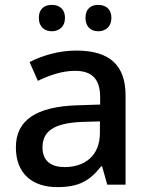

<svg xmlns="http://www.w3.org/2000/svg" viewBox="-20 -756 614 786"><path d="M139 -682C139 -646 163 -628 192 -628C221 -628 246 -646 246 -682C246 -721 221 -736 192 -736C163 -736 139 -721 139 -682ZM330 -682C330 -646 353 -628 382 -628C411 -628 436 -646 436 -682C436 -721 411 -736 382 -736C353 -736 330 -721 330 -682ZM292 -549C220 -549 152 -528 101 -502L135 -425C181 -447 232 -466 287 -466C352 -466 390 -437 390 -358V-328L298 -325C127 -320 45 -263 45 -153C45 -41 117 10 214 10C304 10 347 -16 394 -75H398L419 0H494V-365C494 -491 427 -549 292 -549ZM317 -257 389 -259V-212C389 -118 327 -72 244 -72C191 -72 154 -96 154 -152C154 -215 194 -252 317 -257Z"/></svg>

Font: Noto Sans Bassa Vah Medium
Style: Regular
Weight: 500
Designer: Monotype Design Team
Foundry: Monotype Imaging Inc.
Version: Version 2.002